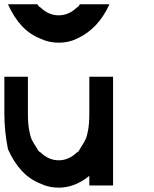

<svg xmlns="http://www.w3.org/2000/svg" viewBox="-20 -853 707 883"><path d="M390.8 -44.2Q324.2 10 250 10Q204.2 10 166.7 -8.3Q70.8 -45 16.7 -166.7Q0 -248.3 0 -333.3V-500H108.3V-333.3Q108.3 -285 113.8 -255.4Q119.2 -225.8 125.8 -211.7Q132.5 -197.5 152.5 -166.7Q155.8 -157.5 166.7 -151.7Q204.2 -115.8 250 -115.8Q295.8 -115.8 333.3 -151.7Q343.3 -156.7 346.7 -166.7Q366.7 -197.5 373.3 -211.7Q380 -225.8 385.4 -255.4Q390.8 -285 390.8 -333.3V-500H500V0H390.8ZM333.3 -675Q295.8 -656.7 250 -656.7Q204.2 -656.7 166.7 -675Q70.8 -711.7 16.7 -833.3H152.5Q155.8 -824.2 166.7 -818.3Q204.2 -782.5 250 -782.5Q295.8 -782.5 333.3 -818.3Q343.3 -823.3 346.7 -833.3H483.3Q431.7 -719.2 333.3 -675Z"/></svg>

Font: 0xA000-Mono
Style: Mono-Bold
Weight: 700
Version: Version 0.1